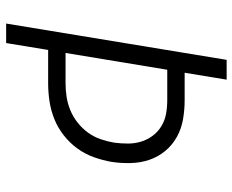

<svg xmlns="http://www.w3.org/2000/svg" viewBox="-88 -688 775 640"><g transform="rotate(90 300.0 -367.5)"><path d="M58 0 179 -735H245L222 -595H313Q346 -595 377.5 -589.5Q409 -584 436 -569Q463 -554 482.5 -530.5Q502 -507 512 -478Q522 -449 523 -416Q524 -383 519 -351Q514 -322 503.5 -292.5Q493 -263 474.5 -237.5Q456 -212 430.5 -192Q405 -172 376 -160.5Q347 -149 317 -144.5Q287 -140 257 -140H146L123 0ZM257 -198Q280 -198 302.5 -201.5Q325 -205 347 -214Q369 -223 388.5 -238.5Q408 -254 422 -273.5Q436 -293 443.5 -315Q451 -337 455 -360Q458 -383 458 -406Q458 -429 451.5 -450Q445 -471 432 -488.5Q419 -506 400 -517.5Q381 -529 359 -533Q337 -537 313 -537H212L156 -198Z"/></g></svg>

Font: Iosevka Curly Light Extended
Style: Italic
Weight: 300
Width: 7
Italic angle: -9°
Monospace: yes
Designer: Belleve Invis
Foundry: Belleve Invis
Version: Version 11.1.0; ttfautohint (v1.8.3)